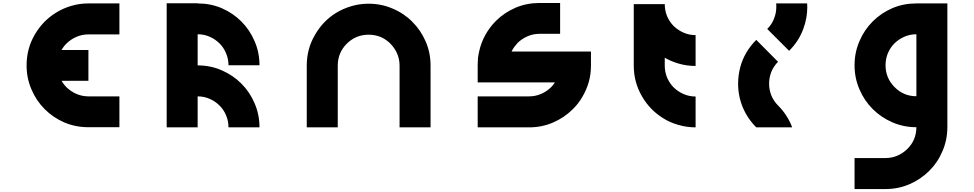

<svg xmlns="http://www.w3.org/2000/svg" viewBox="-20 -863 6599 1301"><path d="M579.1 -524.4Q579.1 -455.1 579.1 -315.4Q466.8 -315.4 242.2 -315.4Q242.2 -384.8 242.2 -524.4Q354.5 -524.4 579.1 -524.4ZM789.1 -1Q718.8 -1 579.1 -1Q579.1 -70.3 579.1 -210Q649.4 -210 789.1 -210Q789.1 -140.6 789.1 -1ZM789.1 -629.9Q718.8 -629.9 579.1 -629.9Q579.1 -700.2 579.1 -839.8Q649.4 -839.8 789.1 -839.8Q789.1 -769.5 789.1 -629.9ZM370.1 -419.9Q370.1 -377 385.7 -338.9Q402.3 -299.8 430.7 -271.5Q460 -243.2 498 -226.6Q536.1 -210 579.1 -210Q579.1 -140.6 579.1 -1Q492.2 -1 416 -33.2Q339.8 -66.4 283.2 -123Q225.6 -180.7 193.4 -256.8Q160.2 -333 160.2 -419.9Q212.9 -419.9 264.6 -419.9Q317.4 -419.9 370.1 -419.9ZM579.1 -629.9Q536.1 -629.9 498 -613.3Q460 -596.7 430.7 -568.4Q402.3 -540 385.7 -502Q370.1 -463.9 370.1 -419.9Q299.8 -419.9 160.2 -419.9Q160.2 -533.2 214.8 -627Q268.6 -720.7 358.4 -776.4Q406.2 -806.6 462.9 -823.2Q518.6 -839.8 579.1 -839.8Q579.1 -787.1 579.1 -734.4Q579.1 -681.6 579.1 -629.9Z M1109.4 -840.8Q1178.7 -840.8 1319.3 -840.8Q1319.3 -560.5 1319.3 0Q1249 0 1109.4 0Q1109.4 -280.3 1109.4 -840.8ZM1528.3 0Q1528.3 -43.9 1511.7 -82Q1496.1 -120.1 1466.8 -148.4Q1438.5 -176.8 1400.4 -193.4Q1362.3 -210 1319.3 -210Q1319.3 -279.3 1319.3 -419.9Q1406.2 -419.9 1482.4 -386.7Q1558.6 -353.5 1615.2 -296.9Q1672.9 -239.3 1705.1 -163.1Q1738.3 -86.9 1738.3 0Q1685.5 0 1633.8 0Q1581.1 0 1528.3 0ZM1528.3 -420.9Q1528.3 -463.9 1511.7 -502Q1496.1 -541 1466.8 -569.3Q1438.5 -597.7 1400.4 -614.3Q1362.3 -630.9 1319.3 -630.9Q1319.3 -700.2 1319.3 -839.8Q1406.2 -839.8 1482.4 -807.6Q1558.6 -774.4 1615.2 -717.8Q1672.9 -660.2 1705.1 -584Q1738.3 -507.8 1738.3 -420.9Q1685.5 -420.9 1633.8 -420.9Q1581.1 -420.9 1528.3 -420.9Z M2687.5 -418.9Q2687.5 -461.9 2670.9 -500Q2654.3 -538.1 2626 -566.4Q2597.7 -595.7 2559.6 -612.3Q2521.5 -627.9 2477.5 -627.9Q2477.5 -698.2 2477.5 -837.9Q2564.5 -837.9 2640.6 -804.7Q2717.8 -772.5 2774.4 -714.8Q2831.1 -658.2 2864.3 -582Q2897.5 -505.9 2897.5 -418.9Q2844.7 -418.9 2792 -418.9Q2740.2 -418.9 2687.5 -418.9ZM2477.5 -627.9Q2434.6 -627.9 2396.5 -612.3Q2358.4 -595.7 2329.1 -566.4Q2300.8 -538.1 2284.2 -500Q2268.6 -461.9 2268.6 -418.9Q2198.2 -418.9 2058.6 -418.9Q2058.6 -531.2 2113.3 -625Q2167 -719.7 2256.8 -775.4Q2304.7 -804.7 2361.3 -821.3Q2417 -837.9 2477.5 -837.9Q2477.5 -785.2 2477.5 -733.4Q2477.5 -680.7 2477.5 -627.9ZM2687.5 -418.9Q2757.8 -418.9 2897.5 -418.9Q2897.5 -279.3 2897.5 0Q2827.1 0 2687.5 0Q2687.5 -139.6 2687.5 -418.9ZM2058.6 -418.9Q2127.9 -418.9 2268.6 -418.9Q2268.6 -279.3 2268.6 0Q2198.2 0 2058.6 0Q2058.6 -139.6 2058.6 -418.9Z M3635.7 -633.8Q3592.8 -633.8 3554.7 -617.2Q3516.6 -600.6 3487.3 -572.3Q3475.6 -559.6 3464.8 -544.9Q3454.1 -530.3 3446.3 -513.7Q3436.5 -493.2 3431.6 -470.7Q3426.8 -448.2 3426.8 -423.8Q3356.4 -423.8 3216.8 -423.8Q3216.8 -447.3 3218.8 -469.7Q3221.7 -492.2 3226.6 -513.7Q3239.3 -573.2 3268.6 -626Q3297.9 -678.7 3339.8 -720.7Q3396.5 -777.3 3472.7 -810.5Q3548.8 -842.8 3635.7 -842.8Q3635.7 -791 3635.7 -738.3Q3635.7 -685.5 3635.7 -633.8ZM3775.4 -842.8Q3775.4 -773.4 3775.4 -633.8Q3728.5 -633.8 3635.7 -633.8Q3635.7 -703.1 3635.7 -842.8Q3682.6 -842.8 3775.4 -842.8ZM3968.8 -304.7Q3953.1 -252 3925.8 -206.1Q3899.4 -160.2 3861.3 -123Q3804.7 -66.4 3728.5 -33.2Q3652.3 0 3565.4 0Q3565.4 -70.3 3565.4 -210Q3608.4 -210 3646.5 -226.6Q3684.6 -243.2 3713.9 -271.5Q3720.7 -279.3 3727.5 -287.1Q3734.4 -295.9 3740.2 -304.7Q3756.8 -329.1 3765.6 -358.4Q3775.4 -387.7 3775.4 -419.9Q3844.7 -419.9 3984.4 -419.9Q3984.4 -389.6 3980.5 -360.4Q3976.6 -332 3968.8 -304.7ZM3216.8 0Q3216.8 -70.3 3216.8 -210Q3333 -210 3565.4 -210Q3565.4 -140.6 3565.4 0Q3449.2 0 3216.8 0ZM3984.4 -419.9Q3984.4 -389.6 3980.5 -360.4Q3976.6 -332 3968.8 -304.7Q3717.8 -304.7 3216.8 -304.7Q3216.8 -343.8 3216.8 -423.8Q3216.8 -447.3 3218.8 -469.7Q3221.7 -492.2 3226.6 -513.7Q3479.5 -513.7 3984.4 -513.7Q3984.4 -490.2 3984.4 -466.8Q3984.4 -443.4 3984.4 -419.9Z M4274.4 -832Q4343.8 -832 4484.4 -832Q4484.4 -694.3 4484.4 -418.9Q4414.1 -418.9 4274.4 -418.9Q4274.4 -556.6 4274.4 -832ZM4484.4 -418.9Q4484.4 -376 4500 -337.9Q4516.6 -298.8 4544.9 -270.5Q4574.2 -242.2 4612.3 -225.6Q4650.4 -209 4693.4 -209Q4693.4 -139.6 4693.4 0Q4632.8 0 4577.1 -16.6Q4520.5 -32.2 4472.7 -62.5Q4382.8 -118.2 4329.1 -211.9Q4274.4 -306.6 4274.4 -418.9Q4327.1 -418.9 4378.9 -418.9Q4431.6 -418.9 4484.4 -418.9ZM4484.4 -835Q4484.4 -792 4500 -753.9Q4516.6 -714.8 4544.9 -686.5Q4574.2 -658.2 4612.3 -641.6Q4650.4 -625 4693.4 -625Q4693.4 -555.7 4693.4 -416Q4632.8 -416 4577.1 -432.6Q4520.5 -449.2 4472.7 -478.5Q4382.8 -534.2 4329.1 -627.9Q4274.4 -722.7 4274.4 -835Q4327.1 -835 4378.9 -835Q4431.6 -835 4484.4 -835Z M5104.5 0Q5061.5 -43 5033.2 -93.8Q5004.9 -145.5 4992.2 -200.2Q4981.4 -248 4981.4 -294.9Q4981.4 -351.6 4996.1 -408.2Q5024.4 -512.7 5104.5 -592.8Q5153.3 -543.9 5252 -444.3Q5221.7 -414.1 5206.1 -375Q5191.4 -336.9 5191.4 -295.9Q5191.4 -255.9 5206.1 -217.8Q5221.7 -178.7 5252 -148.4Q5214.8 -111.3 5178.7 -74.2Q5141.6 -37.1 5104.5 0ZM5449.2 -839.8Q5450.2 -827.1 5450.2 -814.5Q5450.2 -741.2 5423.8 -668.9Q5393.6 -585 5327.1 -518.6Q5277.3 -568.4 5178.7 -667Q5210 -697.3 5224.6 -736.3Q5240.2 -774.4 5240.2 -814.5Q5240.2 -821.3 5240.2 -827.1Q5239.3 -833 5239.3 -839.8Q5291 -839.8 5343.8 -839.8Q5396.5 -839.8 5449.2 -839.8ZM5347.7 0Q5266.6 0 5104.5 0Q5153.3 -49.8 5252 -148.4Q5285.2 -115.2 5308.6 -78.1Q5333 -41 5347.7 0Z M5770.5 -420.9Q5770.5 -507.8 5803.7 -584Q5835.9 -660.2 5893.6 -717.8Q5950.2 -774.4 6026.4 -807.6Q6102.5 -839.8 6189.5 -839.8Q6189.5 -770.5 6189.5 -630.9Q6146.5 -630.9 6108.4 -614.3Q6070.3 -597.7 6041 -569.3Q6012.7 -541 5996.1 -502Q5980.5 -463.9 5980.5 -420.9Q5927.7 -420.9 5875 -420.9Q5823.2 -420.9 5770.5 -420.9ZM5770.5 -420.9Q5839.8 -420.9 5980.5 -420.9Q5980.5 -334 6042 -272.5Q6102.5 -210.9 6189.5 -210.9Q6189.5 -141.6 6189.5 -1Q6102.5 -1 6026.4 -34.2Q5950.2 -67.4 5893.6 -124Q5835.9 -181.6 5803.7 -257.8Q5770.5 -334 5770.5 -420.9ZM6399.4 -2Q6329.1 -2 6189.5 -2Q6189.5 -281.2 6189.5 -839.8Q6259.8 -839.8 6399.4 -839.8Q6399.4 -560.5 6399.4 -2ZM6399.4 -2Q6399.4 85 6366.2 161.1Q6334 238.3 6276.4 294.9Q6219.7 351.6 6143.6 384.8Q6067.4 418 5980.5 418Q5980.5 347.7 5980.5 208Q6023.4 208 6061.5 191.4Q6099.6 174.8 6127.9 146.5Q6157.2 118.2 6173.8 80.1Q6189.5 42 6189.5 -2Q6242.2 -2 6294.9 -2Q6346.7 -2 6399.4 -2ZM5980.5 208Q5980.5 278.3 5980.5 418Q5910.2 418 5770.5 418Q5770.5 347.7 5770.5 208Q5839.8 208 5980.5 208Z"/></svg>

Font: CornerV20
Style: Regular
Weight: 400
Designer: Olivier Tavernier
Version: Version 20